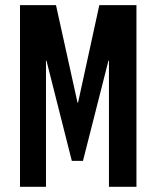

<svg xmlns="http://www.w3.org/2000/svg" viewBox="-20 -720 603 740"><path d="M505.9 0H399.9V-485.8H397.9L299.8 -100.1H256.8L159.2 -485.8H157.2V0H57.1V-700.2H195.8L278.8 -324.2H280.8L362.8 -700.2H505.9Z"/></svg>

Font: BaseOne
Style: Regular
Weight: 400
Designer: Domenico Catapano
Foundry: Design by Basse
Version: Version 1.000;PS 001.001;hotconv 1.0.56